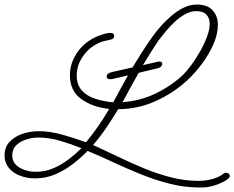

<svg xmlns="http://www.w3.org/2000/svg" viewBox="-59 -734 1033 846"><path d="M441 -387Q437 -386 432.5 -385.5Q428 -385 425 -385Q411 -385 411 -398Q411 -412 441 -418L525 -437Q546 -471 567 -504.5Q588 -538 611 -570Q625 -590 646 -614.5Q667 -639 693.5 -662Q720 -685 749 -699.5Q778 -714 808 -714Q855 -714 878 -688.5Q901 -663 901 -625Q901 -583 881 -538Q861 -493 830.5 -452.5Q800 -412 768 -382Q710 -327 630 -290Q550 -253 462 -253Q437 -212 410 -172Q383 -132 351 -95Q404 -71 460 -44Q516 -17 575 7.5Q634 32 695 47.5Q756 63 817 63Q845 63 874.5 55.5Q904 48 925 32Q930 27 937 27Q944 27 949 31.5Q954 36 954 41Q954 46 949 51Q937 62 916.5 71.5Q896 81 874 86.5Q852 92 835 92H817Q754 92 690.5 76Q627 60 564.5 35Q502 10 442.5 -18Q383 -46 327 -69Q299 -40 263 -12Q227 16 185 34Q143 52 96 52Q61 52 30 40.5Q-1 29 -20 6Q-39 -17 -39 -49Q-39 -86 -16.5 -109.5Q6 -133 40.5 -144.5Q75 -156 112 -156Q162 -156 218 -140Q274 -124 320 -107Q349 -142 374.5 -179Q400 -216 422 -254Q348 -262 298.5 -298Q249 -334 249 -403Q249 -453 278.5 -498.5Q308 -544 359 -569Q373 -576 393 -582.5Q413 -589 428 -589Q444 -589 444 -575Q444 -563 430 -560Q416 -556 402.5 -553.5Q389 -551 375 -544Q332 -524 305.5 -484.5Q279 -445 279 -402Q279 -360 302 -335Q325 -310 361.5 -298.5Q398 -287 440 -283Q456 -313 472 -342.5Q488 -372 505 -402Q485 -397 468 -393Q451 -389 441 -387ZM481 -284Q557 -289 624.5 -321Q692 -353 744 -401Q763 -419 784 -447.5Q805 -476 823.5 -509Q842 -542 853.5 -573.5Q865 -605 865 -629Q865 -654 850.5 -669.5Q836 -685 806 -685Q781 -685 756 -671Q731 -657 709 -636Q687 -615 669 -593Q651 -571 639 -555Q622 -530 605 -503Q588 -476 571 -447L636 -462Q639 -463 644 -463Q653 -463 655 -456Q655 -455 655.5 -454.5Q656 -454 656 -452Q656 -448 651.5 -442Q647 -436 635 -433Q627 -431 603.5 -425.5Q580 -420 552 -413Q533 -380 515.5 -347.5Q498 -315 481 -284ZM99 23Q140 23 176 7.5Q212 -8 243.5 -32Q275 -56 300 -81Q258 -98 208 -113Q158 -128 111 -128Q84 -128 57 -119.5Q30 -111 12.5 -94Q-5 -77 -5 -49Q-5 -24 10.5 -8.5Q26 7 50 15Q74 23 99 23Z"/></svg>

Font: Ms Madi
Style: Regular
Weight: 400
Designer: Robert E. Leuschke
Foundry: Robert E. Leuschke
Version: Version 1.010; ttfautohint (v1.8.3)